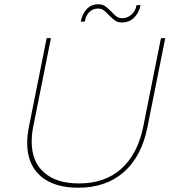

<svg xmlns="http://www.w3.org/2000/svg" viewBox="-20 -877 814 897"><path d="M669 -284Q642 -147 559 -73.5Q476 0 345 0Q232 0 169.5 -54.5Q107 -109 107 -210Q107 -242 115 -284L198 -699H218L135 -284Q128 -249 128 -215Q128 -122 186 -71Q244 -20 349 -20Q470 -20 546.5 -88.5Q623 -157 649 -284L732 -699H752ZM550 -772Q531 -772 519 -780Q507 -788 489 -806Q476 -821 464.5 -829Q453 -837 438 -837Q414 -837 397.5 -821Q381 -805 376 -776H357Q365 -814 386 -835.5Q407 -857 439 -857Q458 -857 470 -849Q482 -841 500 -823Q513 -808 524.5 -800Q536 -792 551 -792Q575 -792 594 -808.5Q613 -825 618 -853H637Q629 -816 606 -794Q583 -772 550 -772Z"/></svg>

Font: Gontserrat Thin
Style: Italic
Weight: 250
Italic angle: -11.3°
Designer: Julieta Ulanovsky
Foundry: Julieta Ulanovsky
Version: Version 6.001